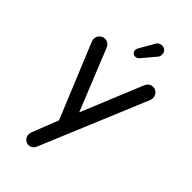

<svg xmlns="http://www.w3.org/2000/svg" viewBox="-282 -782 1089 1089"><g transform="rotate(45 262.0 -238.0)"><path d="M235 -580Q235 -589 242 -600L292 -687Q302 -706 325 -706Q341 -706 351.5 -696Q362 -686 362 -669Q362 -653 353 -644L285 -563Q276 -553 263 -553Q251 -553 243 -560.5Q235 -568 235 -580ZM69 -504Q83 -504 94.5 -496Q106 -488 111 -476L261 -105L413 -474Q427 -504 455 -504Q474 -504 487 -490.5Q500 -477 500 -458Q500 -449 497 -441L230 199Q217 230 188 230Q171 230 158.5 217Q146 204 146 187Q146 181 148 171L212 8L28 -439Q24 -448 24 -458Q24 -477 37.5 -490.5Q51 -504 69 -504Z"/></g></svg>

Font: 寒蝉全圆体
Style: Regular
Weight: 400
Designer: Warren2060
      Designed by Motoya company      

      [Varela Round]
      Joe Prince(Latin component); Avraham Cornf
Foundry: ChillType
Version: Version 3.200